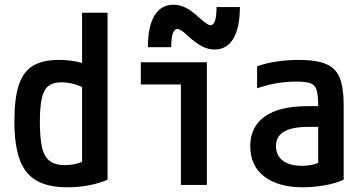

<svg xmlns="http://www.w3.org/2000/svg" viewBox="-20 -784 1540 814"><path d="M266 10Q185 10 135.5 -18Q86 -46 63.5 -107.5Q41 -169 41 -270Q41 -366 59.5 -423Q78 -480 119.5 -505Q161 -530 230 -530Q272 -530 310.5 -521.5Q349 -513 383 -495L351 -404Q318 -421 292 -428Q266 -435 240 -435Q206 -435 186 -420Q166 -405 157.5 -368.5Q149 -332 149 -268Q149 -198 158.5 -158Q168 -118 191.5 -101Q215 -84 255 -84Q313 -84 352 -112L328 -59V-730H436V-22Q404 -8 360 1Q316 10 266 10Z M747 0V-426H577V-520H857V0ZM889 -574Q864 -574 838 -587Q812 -600 776 -632Q760 -648 749.5 -654.5Q739 -661 732 -661Q719 -661 712.5 -642Q706 -623 706 -584H607Q607 -672 635 -718Q663 -764 715 -764Q741 -764 767 -751.5Q793 -739 828 -706Q845 -691 855.5 -684Q866 -677 872 -677Q885 -677 891.5 -696Q898 -715 898 -754H997Q997 -667 969.5 -620.5Q942 -574 889 -574Z M1264 10Q1159 10 1100 -36Q1041 -82 1041 -164Q1041 -247 1103 -290.5Q1165 -334 1285 -334H1382V-246H1286Q1150 -246 1150 -165Q1150 -125 1179 -103Q1208 -81 1260 -81Q1288 -81 1313 -88Q1338 -95 1358 -109L1329 -49V-337Q1329 -380 1322.5 -402Q1316 -424 1296 -431Q1276 -438 1236 -438Q1209 -438 1184 -435.5Q1159 -433 1132 -427Q1105 -421 1070 -410V-503Q1106 -516 1151.5 -523Q1197 -530 1248 -530Q1320 -530 1361.5 -513Q1403 -496 1420 -454.5Q1437 -413 1437 -340V-22Q1404 -7 1357 1.5Q1310 10 1264 10Z"/></svg>

Font: M PLUS 1 Code Medium
Style: Regular
Weight: 500
Designer: Coji Morishita
Foundry: UNDERFOREST DESIGN
Version: Version 1.002